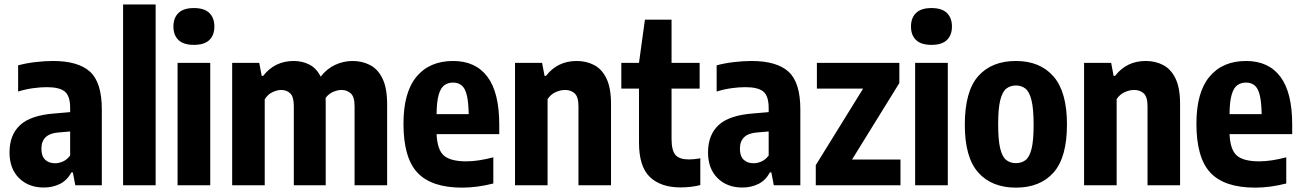

<svg xmlns="http://www.w3.org/2000/svg" viewBox="-20 -828 5816 858"><path d="M175.5 10Q107.5 10 65 -32.2Q22.5 -74.5 22.5 -147Q22.5 -225 69.8 -269Q117 -313 224.5 -321L293.5 -327V-345.5Q293.5 -398.5 270 -418.5Q246.5 -438.5 189 -438.5Q160.5 -438.5 126.8 -433.8Q93 -429 61 -419V-536Q95.5 -545.5 137.5 -550.5Q179.5 -555.5 217 -555.5Q329 -555.5 382 -507.8Q435 -460 435 -339V0H316.5L305.5 -57.5H299Q279.5 -21.5 247.2 -5.8Q215 10 175.5 10ZM165 -163.5Q165 -130.5 181.5 -114.5Q198 -98.5 226 -98.5Q242.5 -98.5 260.5 -106Q278.5 -113.5 293.5 -133V-240.5L241 -236Q165 -230 165 -163.5Z M530 0V-808H675.5V0Z M773.5 0V-547H919.5V0ZM846.5 -627.5Q800 -627.5 777.5 -649.2Q755 -671 755 -709.5Q755 -748 777.5 -770Q800 -792 846.5 -792Q893 -792 915.5 -770Q938 -748 938 -709.5Q938 -671 915.5 -649.2Q893 -627.5 846.5 -627.5Z M1017.5 0V-547H1138.5L1149.5 -489H1156Q1208 -555.5 1292.5 -555.5Q1330.5 -555.5 1362.2 -539.5Q1394 -523.5 1413 -485.5Q1441 -521.5 1478.5 -538.5Q1516 -555.5 1555.5 -555.5Q1598.5 -555.5 1633.8 -537.2Q1669 -519 1689.5 -476.5Q1710 -434 1710 -362V0H1564.5V-354Q1564.5 -395 1547.8 -410.5Q1531 -426 1506 -426Q1490 -426 1470 -418Q1450 -410 1435 -390.5Q1435.5 -381 1435.5 -370.5V0H1293V-354Q1293 -395 1277.2 -410.5Q1261.5 -426 1236.5 -426Q1219 -426 1197.8 -416.2Q1176.5 -406.5 1163 -384V0Z M2045.5 10.5Q1908.5 10.5 1845.8 -56Q1783 -122.5 1783 -275.5Q1783 -415 1841.2 -485.2Q1899.5 -555.5 2005 -555.5Q2105.5 -555.5 2158.2 -485Q2211 -414.5 2211 -271.5V-228.5H1931Q1934 -159 1963.5 -133Q1993 -107 2063.5 -107Q2092 -107 2122 -111.8Q2152 -116.5 2184.5 -125V-8Q2111.5 10.5 2045.5 10.5ZM2004.5 -459Q1982 -459 1965.8 -447.2Q1949.5 -435.5 1940.5 -405Q1931.5 -374.5 1931 -318H2074.5Q2073.5 -374.5 2065.5 -405Q2057.5 -435.5 2042 -447.2Q2026.5 -459 2004.5 -459Z M2281.5 0V-547H2402.5L2413.5 -489H2420Q2471.5 -555.5 2557 -555.5Q2600.5 -555.5 2635.2 -537.2Q2670 -519 2690.2 -477Q2710.5 -435 2710.5 -364V0H2565V-353.5Q2565 -395 2548.2 -410.5Q2531.5 -426 2505 -426Q2485 -426 2463 -416.2Q2441 -406.5 2427 -385V0Z M3021.5 9.5Q2933 9.5 2884.2 -37Q2835.5 -83.5 2835.5 -191V-432H2756.5V-547H2835.5L2862 -740H2981V-547H3106.5V-432H2981V-208Q2981 -155 2998.8 -135.2Q3016.5 -115.5 3059 -115.5Q3070.5 -115.5 3082.8 -116.8Q3095 -118 3109.5 -120.5V-1Q3091 4 3067.5 6.8Q3044 9.5 3021.5 9.5Z M3297 10Q3229 10 3186.5 -32.2Q3144 -74.5 3144 -147Q3144 -225 3191.2 -269Q3238.5 -313 3346 -321L3415 -327V-345.5Q3415 -398.5 3391.5 -418.5Q3368 -438.5 3310.5 -438.5Q3282 -438.5 3248.2 -433.8Q3214.5 -429 3182.5 -419V-536Q3217 -545.5 3259 -550.5Q3301 -555.5 3338.5 -555.5Q3450.5 -555.5 3503.5 -507.8Q3556.5 -460 3556.5 -339V0H3438L3427 -57.5H3420.5Q3401 -21.5 3368.8 -5.8Q3336.5 10 3297 10ZM3286.5 -163.5Q3286.5 -130.5 3303 -114.5Q3319.5 -98.5 3347.5 -98.5Q3364 -98.5 3382 -106Q3400 -113.5 3415 -133V-240.5L3362.5 -236Q3286.5 -230 3286.5 -163.5Z M3625.5 0V-90L3837 -432H3630.5V-547H3999V-457L3787.5 -115H4004V0Z M4069.5 0V-547H4215.5V0ZM4142.5 -627.5Q4096 -627.5 4073.5 -649.2Q4051 -671 4051 -709.5Q4051 -748 4073.5 -770Q4096 -792 4142.5 -792Q4189 -792 4211.5 -770Q4234 -748 4234 -709.5Q4234 -671 4211.5 -649.2Q4189 -627.5 4142.5 -627.5Z M4520 10.5Q4412 10.5 4351.8 -56.8Q4291.5 -124 4291.5 -270.5Q4291.5 -420 4351.5 -487.8Q4411.5 -555.5 4520 -555.5Q4627.5 -555.5 4687.8 -486.5Q4748 -417.5 4748 -272Q4748 -124.5 4688 -57Q4628 10.5 4520 10.5ZM4520 -99Q4545 -99 4562.8 -112.5Q4580.5 -126 4589.8 -163Q4599 -200 4599 -270Q4599 -342 4589.5 -380.2Q4580 -418.5 4562.2 -432.2Q4544.5 -446 4520 -446Q4495 -446 4477.2 -432.2Q4459.5 -418.5 4450 -381Q4440.5 -343.5 4440.5 -272.5Q4440.5 -201.5 4449.8 -164Q4459 -126.5 4476.8 -112.8Q4494.5 -99 4520 -99Z M4824.5 0V-547H4945.5L4956.5 -489H4963Q5014.5 -555.5 5100 -555.5Q5143.5 -555.5 5178.2 -537.2Q5213 -519 5233.2 -477Q5253.5 -435 5253.5 -364V0H5108V-353.5Q5108 -395 5091.2 -410.5Q5074.5 -426 5048 -426Q5028 -426 5006 -416.2Q4984 -406.5 4970 -385V0Z M5589 10.5Q5452 10.5 5389.2 -56Q5326.5 -122.5 5326.5 -275.5Q5326.5 -415 5384.8 -485.2Q5443 -555.5 5548.5 -555.5Q5649 -555.5 5701.8 -485Q5754.5 -414.5 5754.5 -271.5V-228.5H5474.5Q5477.5 -159 5507 -133Q5536.5 -107 5607 -107Q5635.5 -107 5665.5 -111.8Q5695.5 -116.5 5728 -125V-8Q5655 10.5 5589 10.5ZM5548 -459Q5525.5 -459 5509.2 -447.2Q5493 -435.5 5484 -405Q5475 -374.5 5474.5 -318H5618Q5617 -374.5 5609 -405Q5601 -435.5 5585.5 -447.2Q5570 -459 5548 -459Z"/></svg>

Font: Encode Sans Condensed Condensed
Style: Bold
Weight: 700
Width: 3
Designer: Multiple Designers
Foundry: Impallari Type
Version: Version 3.000; ttfautohint (v1.8.3) -l 8 -r 50 -G 200 -x 14 